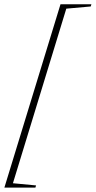

<svg xmlns="http://www.w3.org/2000/svg" viewBox="-31 -752 437 876"><path d="M-11 104 245 -732.5H386L383 -722.5L271.5 -712.5L28 84L133.5 94L130.5 104Z"/></svg>

Font: Newsreader Display ExtraLight
Style: Italic
Weight: 275
Italic angle: -17°
Designer: Hugues Gentile
Foundry: Production Type
Version: Version 1.002